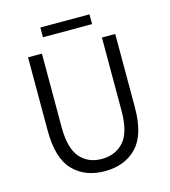

<svg xmlns="http://www.w3.org/2000/svg" viewBox="-117 -883 877 989"><g transform="rotate(-15 321.5 -388.5)"><path d="M89 -266V-657H163V-266Q163 -152 206 -102.5Q249 -53 321 -53Q395 -53 439 -102.5Q483 -152 483 -266V-657H554V-266Q554 -119 490.5 -53.5Q427 12 321 12Q215 12 152 -53.5Q89 -119 89 -266ZM190 -789H452V-737H190Z"/></g></svg>

Font: Assistant-zap
Style: zap
Weight: 400
Designer: Hebrew By Ben Nathan, Latin by Paul Hunt
Version: Version 2.001